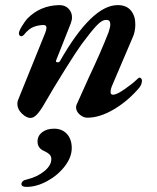

<svg xmlns="http://www.w3.org/2000/svg" viewBox="-20 -447 615 752"><path d="M48 -40Q48 -49 51 -56L157 -318Q162 -331 162 -338Q162 -349 151 -349Q132 -349 112.5 -342Q93 -335 73 -310Q68 -305 63 -305Q60 -305 57 -308Q54 -311 54 -316Q54 -325 65 -343Q76 -361 86 -373Q137 -426 213 -427Q235 -427 248.5 -413Q262 -399 262 -379Q262 -368 257 -355L200 -211L199 -208Q199 -203 206 -203Q212 -203 215 -208Q340 -427 441 -427Q475 -427 492.5 -406Q510 -385 510 -352Q510 -322 499 -299L418 -109Q413 -97 413 -87Q413 -76 423 -76Q437 -76 468.5 -98Q500 -120 513 -133Q523 -143 527 -143Q530 -143 533 -139.5Q536 -136 536 -132Q536 -117 526 -104Q482 -52 426.5 -19Q371 14 322 14Q306 14 292 1.5Q278 -11 278 -26Q278 -33 280 -37Q320 -126 329 -146Q375 -243 405 -320Q412 -340 412 -352Q412 -369 397 -369Q380 -370 358 -346.5Q336 -323 299 -273Q280 -247 234 -173.5Q188 -100 153 -39Q138 -13 125 1Q112 15 99 15Q84 15 66 -2Q48 -19 48 -40ZM64 274Q64 268 69 263Q74 258 85 256Q126 246 153.5 223.5Q181 201 181 176Q181 165 174 158Q167 151 154 145Q127 134 127 107Q127 85 145 71Q163 57 192 57Q223 57 242 77.5Q261 98 261 133Q261 169 233.5 204.5Q206 240 164.5 262.5Q123 285 84 285Q64 285 64 274Z"/></svg>

Font: EB Garamond SemiBold
Style: Italic
Weight: 600
Italic angle: -17.2°
Designer: Georg Duffner and Octavio Pardo
Foundry: Georg Duffner
Version: Version 1.000